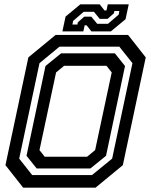

<svg xmlns="http://www.w3.org/2000/svg" viewBox="-20 -860 693 880"><path d="M86 0 5 -103 110 -597 235 -700H567L648 -597L543 -103L418 0ZM185 -141.5H379L416 -172L492 -528L468 -558.5H274L237 -528L161 -172ZM127.5 -57.5H401.5L494 -133L587 -570.5L527 -646H252.5L161 -570.5L68 -133ZM148 -88 101.5 -146 188.5 -557.5 260 -615.5H506.5L553 -557.5L466 -146L394.5 -88ZM266 -716 280.5 -784 348 -840H437L459 -812H468L474 -840H570L555.5 -772L488 -716H399L377 -744H368L362 -716ZM312 -747.5H335L336.5 -757.5L366 -783.5H398.5L425.5 -751H475L524 -793L527 -809.5H504L502.5 -799.5L473 -773.5H437L410.5 -806H363.5L315 -764Z"/></svg>

Font: Tourney SemiBold
Style: Italic
Weight: 600
Italic angle: -12°
Version: Version 1.015